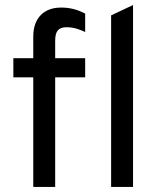

<svg xmlns="http://www.w3.org/2000/svg" viewBox="-20 -742 635 762"><path d="M112 0V-435H33V-511H112V-596Q112 -651 141.2 -681.5Q170.5 -712 223 -712Q248.5 -712 272 -706Q295.5 -700 318 -688V-615Q296.5 -625 279.5 -629.5Q262.5 -634 245 -634Q220.5 -634 209.8 -621.8Q199 -609.5 199 -581V-511H318V-435H199V0ZM421 0V-681L508 -722V0Z"/></svg>

Font: Undotted
Style: Regular
Weight: 400
Designer: Delve Withrington, Dave Bailey, Thomas Jockin
Foundry: Delve Fonts LLC
Version: Version 4.000